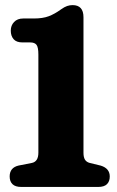

<svg xmlns="http://www.w3.org/2000/svg" viewBox="-20 -739 464 759"><path d="M68.7 -571.3H99.2Q117.1 -571.3 124.4 -561.7Q131.7 -552 131.7 -523.5V-135.7Q131.7 -117.6 125.2 -107.6Q118.7 -97.7 106.8 -95.1L53.6 -84.6Q18.2 -76.4 18.2 -41.3Q18.2 -21.9 29.4 -10.9Q40.6 0 63.9 0H368.3Q391.7 0 402.8 -10.9Q413.9 -21.9 413.9 -41.3Q413.9 -73.2 378.6 -84.2L334 -95.1Q321.7 -98.5 315.8 -108Q310 -117.5 310 -135.2V-670.9Q310 -718.8 266.8 -718.8Q256 -718.8 245.3 -715.2Q234.7 -711.6 221.3 -702Q195.9 -683.5 172.3 -674.7Q148.8 -665.9 113.7 -665.9H71.7Q48.8 -665.9 35.7 -652.1Q22.6 -638.3 22.6 -617.9Q22.6 -597.1 33.7 -584.2Q44.9 -571.3 68.7 -571.3Z"/></svg>

Font: Fraunces 144pt S100 Black
Style: Regular
Weight: 900
Version: Version 1.000